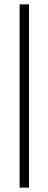

<svg xmlns="http://www.w3.org/2000/svg" viewBox="-20 -861 222 881"><path d="M70 0V-841H113V0Z"/></svg>

Font: Matangi Light
Style: Regular
Weight: 300
Designer: Prashant Pant
Foundry: The Graphic Ant
Version: Version 3.002